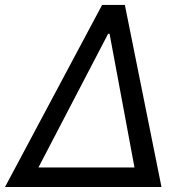

<svg xmlns="http://www.w3.org/2000/svg" viewBox="-40 -747 736 767"><path d="M-19.9 0 367.9 -727.3H458.8L605.1 0ZM113.6 -78.1H497.2L397.7 -612.2H392Z"/></svg>

Font: Karasuma Gothic
Style: Italic
Weight: 400
Italic angle: -9.39999°
Designer: Rasmus Andersson / Ryoko Nishizuka
Foundry: Genbu
Version: Version 1.00